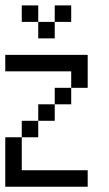

<svg xmlns="http://www.w3.org/2000/svg" viewBox="-20 -708 415 728"><path d="M0 -437.5V-500H62.5V-437.5ZM62.5 -437.5V-500H125V-437.5ZM125 -437.5V-500H187.5V-437.5ZM187.5 -437.5V-500H250V-437.5ZM250 -437.5V-500H312.5V-437.5ZM250 -375V-437.5H312.5V-375ZM187.5 -312.5V-375H250V-312.5ZM125 -250V-312.5H187.5V-250ZM62.5 -187.5V-250H125V-187.5ZM0 -125V-187.5H62.5V-125ZM0 -62.5V-125H62.5V-62.5ZM0 0V-62.5H62.5V0ZM62.5 0V-62.5H125V0ZM125 0V-62.5H187.5V0ZM187.5 0V-62.5H250V0ZM250 0V-62.5H312.5V0ZM62.5 -625V-687.5H125V-625ZM125 -562.5V-625H187.5V-562.5ZM187.5 -625V-687.5H250V-625Z"/></svg>

Font: AprilSans
Style: Regular
Weight: 400
Designer: typesprite
Version: Version 1.001;PS 001.001;hotconv 1.0.88;makeotf.lib2.5.64775